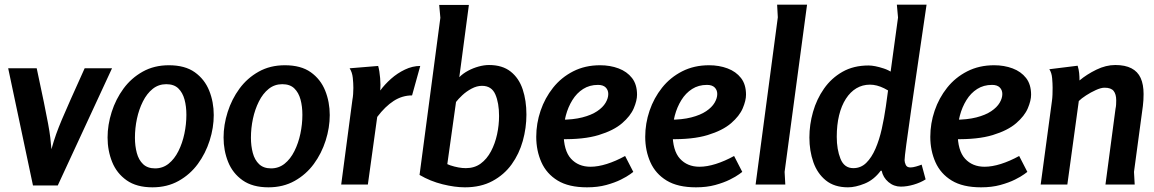

<svg xmlns="http://www.w3.org/2000/svg" viewBox="-20 -789 4935 821"><path d="M137 -497Q156 -409 167.5 -352.5Q179 -296 185.5 -261Q192 -226 195 -201Q198 -176 200 -151Q210 -187 220 -215Q230 -243 244.5 -277.5Q259 -312 282 -363.5Q305 -415 342 -497H459L227 4H121L15 -497Z M632 12Q564 12 521.5 -18Q479 -48 459.5 -96.5Q440 -145 440 -201Q440 -255 457.5 -310Q475 -365 508 -410Q541 -455 590 -482.5Q639 -510 702 -510Q771 -510 813 -480Q855 -450 874.5 -401.5Q894 -353 894 -297Q894 -243 876.5 -188Q859 -133 826 -88Q793 -43 744 -15.5Q695 12 632 12ZM643 -69Q676 -69 701 -89Q726 -109 743 -143Q760 -177 768.5 -217.5Q777 -258 777 -298Q777 -334 769 -363.5Q761 -393 742.5 -411Q724 -429 691 -429Q658 -429 633 -409Q608 -389 591 -355Q574 -321 565.5 -281Q557 -241 557 -200Q557 -165 565 -135Q573 -105 592 -87Q611 -69 643 -69Z M1128 12Q1060 12 1017.5 -18Q975 -48 955.5 -96.5Q936 -145 936 -201Q936 -255 953.5 -310Q971 -365 1004 -410Q1037 -455 1086 -482.5Q1135 -510 1198 -510Q1267 -510 1309 -480Q1351 -450 1370.5 -401.5Q1390 -353 1390 -297Q1390 -243 1372.5 -188Q1355 -133 1322 -88Q1289 -43 1240 -15.5Q1191 12 1128 12ZM1139 -69Q1172 -69 1197 -89Q1222 -109 1239 -143Q1256 -177 1264.5 -217.5Q1273 -258 1273 -298Q1273 -334 1265 -363.5Q1257 -393 1238.5 -411Q1220 -429 1187 -429Q1154 -429 1129 -409Q1104 -389 1087 -355Q1070 -321 1061.5 -281Q1053 -241 1053 -200Q1053 -165 1061 -135Q1069 -105 1088 -87Q1107 -69 1139 -69Z M1597 -507Q1603 -486 1605.5 -455Q1608 -424 1606 -402Q1625 -428 1652 -452Q1679 -476 1711.5 -491.5Q1744 -507 1777 -507L1742 -381Q1700 -381 1663.5 -357.5Q1627 -334 1593 -289L1553 0H1439L1487 -363Q1489 -373 1490 -386.5Q1491 -400 1491 -413Q1491 -433 1488.5 -456.5Q1486 -480 1475 -497Z M1774 -41 1863 -713 1858 -768H1985L1944 -459Q1960 -475 1981.5 -486.5Q2003 -498 2026.5 -504.5Q2050 -511 2071 -511Q2128 -511 2163.5 -483Q2199 -455 2215 -407Q2231 -359 2231 -299Q2231 -242 2215.5 -186.5Q2200 -131 2168 -86.5Q2136 -42 2086 -15Q2036 12 1968 12Q1925 12 1872.5 -1Q1820 -14 1774 -41L1846 -122Q1869 -94 1905.5 -82Q1942 -70 1972 -70Q2009 -70 2035.5 -89.5Q2062 -109 2079.5 -142Q2097 -175 2105.5 -214.5Q2114 -254 2114 -293Q2114 -349 2098 -385.5Q2082 -422 2041 -422Q2019 -422 1996.5 -410Q1974 -398 1956.5 -381.5Q1939 -365 1930 -353L1891 -75Z M2546 -510Q2589 -510 2625 -496.5Q2661 -483 2682.5 -455.5Q2704 -428 2704 -384Q2704 -359 2690 -326Q2676 -293 2640 -262Q2604 -231 2540 -211.5Q2476 -192 2377 -194V-277Q2431 -277 2470 -287Q2509 -297 2533.5 -313.5Q2558 -330 2569.5 -349.5Q2581 -369 2581 -387Q2581 -404 2570 -415Q2559 -426 2537 -426Q2501 -426 2473.5 -408.5Q2446 -391 2427.5 -361Q2409 -331 2399.5 -295Q2390 -259 2390 -221Q2390 -145 2421.5 -110.5Q2453 -76 2505 -76Q2537 -76 2575 -88Q2613 -100 2653 -122L2688 -54Q2688 -54 2674.5 -44Q2661 -34 2635 -21Q2609 -8 2572.5 2Q2536 12 2490 12Q2412 12 2364.5 -17Q2317 -46 2295 -95.5Q2273 -145 2273 -204Q2273 -261 2291.5 -315.5Q2310 -370 2345 -414Q2380 -458 2431 -484Q2482 -510 2546 -510Z M3012 -510Q3055 -510 3091 -496.5Q3127 -483 3148.5 -455.5Q3170 -428 3170 -384Q3170 -359 3156 -326Q3142 -293 3106 -262Q3070 -231 3006 -211.5Q2942 -192 2843 -194V-277Q2897 -277 2936 -287Q2975 -297 2999.5 -313.5Q3024 -330 3035.5 -349.5Q3047 -369 3047 -387Q3047 -404 3036 -415Q3025 -426 3003 -426Q2967 -426 2939.5 -408.5Q2912 -391 2893.5 -361Q2875 -331 2865.5 -295Q2856 -259 2856 -221Q2856 -145 2887.5 -110.5Q2919 -76 2971 -76Q3003 -76 3041 -88Q3079 -100 3119 -122L3154 -54Q3154 -54 3140.5 -44Q3127 -34 3101 -21Q3075 -8 3038.5 2Q3002 12 2956 12Q2878 12 2830.5 -17Q2783 -46 2761 -95.5Q2739 -145 2739 -204Q2739 -261 2757.5 -315.5Q2776 -370 2811 -414Q2846 -458 2897 -484Q2948 -510 3012 -510Z M3431 -769 3335 -54 3338 0H3211L3306 -715L3303 -769Z M3820 -714 3815 -769H3942Q3923 -639 3906 -523.5Q3889 -408 3876 -318Q3863 -228 3855.5 -172Q3848 -116 3848 -104Q3848 -95 3853 -84Q3858 -73 3873 -73Q3883 -73 3897 -77Q3911 -81 3921 -85L3938 -22Q3916 -8 3887 0.5Q3858 9 3832 9Q3802 9 3779 -10.5Q3756 -30 3750 -59H3746Q3717 -20 3677.5 -4Q3638 12 3606 12Q3548 12 3511.5 -17.5Q3475 -47 3458 -95.5Q3441 -144 3441 -201Q3441 -256 3456.5 -310.5Q3472 -365 3503.5 -410Q3535 -455 3582.5 -482Q3630 -509 3694 -509Q3720 -509 3759.5 -496Q3799 -483 3826 -450V-365Q3758 -427 3700 -427Q3668 -427 3642 -411.5Q3616 -396 3597 -366.5Q3578 -337 3568 -296Q3558 -255 3558 -204Q3558 -150 3574 -110Q3590 -70 3629 -70Q3661 -70 3684 -92.5Q3707 -115 3723.5 -153Q3740 -191 3750.5 -238Q3761 -285 3768 -334Z M4231 -510Q4274 -510 4310 -496.5Q4346 -483 4367.5 -455.5Q4389 -428 4389 -384Q4389 -359 4375 -326Q4361 -293 4325 -262Q4289 -231 4225 -211.5Q4161 -192 4062 -194V-277Q4116 -277 4155 -287Q4194 -297 4218.5 -313.5Q4243 -330 4254.5 -349.5Q4266 -369 4266 -387Q4266 -404 4255 -415Q4244 -426 4222 -426Q4186 -426 4158.5 -408.5Q4131 -391 4112.5 -361Q4094 -331 4084.5 -295Q4075 -259 4075 -221Q4075 -145 4106.5 -110.5Q4138 -76 4190 -76Q4222 -76 4260 -88Q4298 -100 4338 -122L4373 -54Q4373 -54 4359.5 -44Q4346 -34 4320 -21Q4294 -8 4257.5 2Q4221 12 4175 12Q4097 12 4049.5 -17Q4002 -46 3980 -95.5Q3958 -145 3958 -204Q3958 -261 3976.5 -315.5Q3995 -370 4030 -414Q4065 -458 4116 -484Q4167 -510 4231 -510Z M4588 -508Q4593 -492 4594.5 -476.5Q4596 -461 4596 -445Q4627 -471 4668 -491Q4709 -511 4749 -511Q4791 -511 4818 -497Q4845 -483 4857.5 -455.5Q4870 -428 4870 -387Q4870 -360 4867 -336L4829 -54L4832 0H4707L4750 -324Q4752 -333 4752.5 -342Q4753 -351 4753 -360Q4753 -386 4742 -400Q4731 -414 4703 -414Q4688 -414 4666 -404Q4644 -394 4624 -381Q4604 -368 4593 -357L4544 0H4430L4478 -356Q4480 -370 4480.5 -384.5Q4481 -399 4481 -414Q4481 -431 4479 -454.5Q4477 -478 4467 -493Z"/></svg>

Font: Rosario Light
Style: Bold Italic
Weight: 700
Italic angle: -8.05°
Version: Version 1.101; ttfautohint (v1.8.1.43-b0c9)